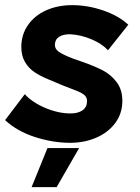

<svg xmlns="http://www.w3.org/2000/svg" viewBox="-21 -553 554 762"><path d="M-0.8 -76.2 77.4 -179.2Q107.2 -146.4 158.8 -124.6Q210.4 -102.8 259.4 -102.8Q289 -102.8 306.7 -115.4Q324.4 -128 324.4 -151.6Q324.4 -166.4 314.2 -175.5Q304 -184.6 280.2 -193.8Q226.8 -213.6 171.2 -238Q137.8 -251.6 115 -267.2Q92.2 -282.8 77.9 -307.4Q63.6 -332 63.6 -366.4Q63.6 -415.2 89.8 -453.2Q116 -491.2 162 -511.9Q208 -532.6 265.6 -532.6Q326.6 -532.6 388.2 -511.6Q449.8 -490.6 488.2 -454.8L407.6 -353.6Q383.4 -379.8 341.8 -397.2Q300.2 -414.6 259.2 -417Q229.4 -417.6 213.1 -406.6Q196.8 -395.6 196.8 -374.4Q196.8 -358.6 212.6 -347.4Q228.4 -336.2 268 -320.8Q283.8 -315.8 306.2 -307.4Q353.6 -291 386.7 -273.8Q419.8 -256.6 442.2 -226.7Q464.6 -196.8 464.6 -152.8Q464.6 -103.6 437.1 -65.8Q409.6 -28 362.1 -7.1Q314.6 13.8 257.2 13.8Q189.6 13.8 118.3 -9Q47 -31.8 -0.8 -76.2ZM167.4 34.6H293L203.8 189.6H104.4Z"/></svg>

Font: Fixel Italic Variable Display Thin
Style: Italic
Weight: 100
Italic angle: -10°
Designer: AlfaBravo + MacPaw
Foundry: Kyrylo Tkachov, Marchela Mozhyna, Serhii Makarenko, Maria Weinstein, Zakhar Kryvoshyya
Version: Version 1.210;Glyphs 3.2 (3217)